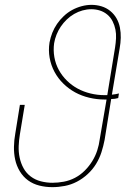

<svg xmlns="http://www.w3.org/2000/svg" viewBox="-20 -763 540 791"><path d="M195 8Q168 8 142 1.5Q116 -5 95.5 -20Q75 -35 61.5 -57.5Q48 -80 42.5 -105.5Q37 -131 37.5 -158.5Q38 -186 43 -213L62 -331H82L62 -210Q58 -186 57 -161.5Q56 -137 61 -113.5Q66 -90 77 -70Q88 -50 106.5 -36Q125 -22 148.5 -16Q172 -10 196 -10Q219 -10 243 -14.5Q267 -19 289 -30.5Q311 -42 329 -60Q347 -78 360 -99Q373 -120 380.5 -143Q388 -166 391 -190L419 -353Q417 -353 415 -353Q413 -353 411 -353Q379 -353 347.5 -360.5Q316 -368 289.5 -382.5Q263 -397 241 -418.5Q219 -440 204.5 -467Q190 -494 184.5 -525Q179 -556 184 -588Q188 -609 195.5 -628Q203 -647 215 -664.5Q227 -682 243 -697Q259 -712 277.5 -722Q296 -732 316.5 -737.5Q337 -743 357 -743Q378 -743 398 -737Q418 -731 434 -718Q450 -705 460 -687.5Q470 -670 474 -649.5Q478 -629 477.5 -607.5Q477 -586 473 -564L441 -373Q449 -374 456 -375Q463 -376 470 -378L467 -359Q460 -357 453 -356Q446 -355 438 -355L411 -187Q406 -161 398 -136Q390 -111 376 -88Q362 -65 341.5 -46Q321 -27 297 -14.5Q273 -2 247 3Q221 8 196 8Q196 8 196 8Q196 8 195 8ZM411 -371Q414 -371 416.5 -371Q419 -371 422 -371L454 -567Q457 -586 458 -605Q459 -624 455.5 -641.5Q452 -659 444 -675Q436 -691 422.5 -702.5Q409 -714 392 -719.5Q375 -725 356 -725Q338 -725 320 -720Q302 -715 285.5 -705.5Q269 -696 255 -682.5Q241 -669 230.5 -653.5Q220 -638 213 -620.5Q206 -603 203 -585Q199 -556 204 -527.5Q209 -499 222.5 -474.5Q236 -450 256 -430.5Q276 -411 300 -398Q324 -385 352.5 -378Q381 -371 411 -371Z"/></svg>

Font: Iosevka Curly Thin Oblique
Style: Regular
Weight: 100
Italic angle: -9°
Monospace: yes
Designer: Belleve Invis
Foundry: Belleve Invis
Version: Version 11.1.0; ttfautohint (v1.8.3)